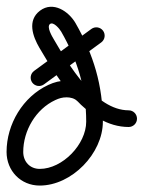

<svg xmlns="http://www.w3.org/2000/svg" viewBox="-35 -527 431 576"><path d="M274.2 -434.8C266 -445.9 250.4 -448.3 239.2 -440.2C181.9 -398.2 124.6 -356.2 67.2 -314.2C56.1 -306 53.7 -290.4 61.8 -279.2C70 -268.1 85.6 -265.7 96.8 -273.8C96.8 -273.8 96.8 -273.8 96.8 -273.8C154.1 -315.8 211.4 -357.8 268.8 -399.8C279.9 -408 282.3 -423.6 274.2 -434.8ZM231.9 -259.1C231.9 -259.1 231.9 -259.1 231.9 -259.1C214.7 -276.8 189.3 -285 165 -285C145 -285 128 -280.6 109.9 -272.2C33.6 -236.8 -15.3 -154.3 -15.3 -71.2C-15.3 -14.7 27.1 29.7 84.2 29.7C180.5 29.7 273.6 -66.8 273.6 -162C273.6 -270.7 245.6 -363.4 191.7 -457.4C191.7 -457.4 191.7 -457.4 191.7 -457.5C191.7 -457.5 191.7 -457.5 191.7 -457.5C170.9 -493.4 124.2 -524.4 85 -495C85 -495 85 -495 84.9 -495C84.9 -494.9 84.9 -494.9 84.9 -494.9C46.1 -465.4 63.2 -417.9 83.4 -383.3C138.2 -290 226.5 -146.4 350.9 -146C364.7 -146 376 -157.1 376 -170.9C376 -184.7 364.9 -196 351.1 -196C351.1 -196 351.1 -196 351.1 -196C250.1 -196.3 169.7 -335.2 126.6 -408.7C121.7 -417 103.8 -446.5 115.1 -455.1C115.1 -455.1 115.1 -455.1 115.1 -455C115 -455 115 -455 115 -455C125.6 -462.9 144.1 -439.9 148.3 -432.5C148.3 -432.5 148.3 -432.5 148.3 -432.5C148.3 -432.6 148.3 -432.6 148.3 -432.6C197.9 -346.1 223.6 -262 223.6 -162C223.6 -94.3 152.9 -20.3 84.2 -20.3C54.7 -20.3 34.7 -42.1 34.7 -71.2C34.7 -134.9 72.2 -199.6 130.9 -226.8C142.5 -232.2 152.2 -235 165 -235C175.6 -235 188.4 -232.1 196.1 -224.3C205.7 -214.3 221.5 -214.1 231.4 -223.7C241.3 -233.3 241.6 -249.2 231.9 -259.1Z"/></svg>

Font: FRB American Cursive Guidelines Arrows Semibold
Style: Italic
Weight: 600
Italic angle: -25°
Version: Version 2.0;Modular Font Editor K font №1